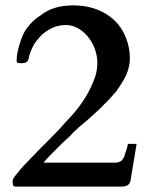

<svg xmlns="http://www.w3.org/2000/svg" viewBox="-20 -694 552 714"><path d="M36 0H433C451.3 0 462.3 -7.6 465 -21L488 -159H456C453 -146 450 -134 446 -125C441.2 -103.4 432.3 -89 407 -89H142C153.8 -103.7 168.4 -118.4 184 -134L212 -162C222 -171 231 -180 240 -188C248 -197 255 -204 262 -210C269 -217 273 -221 276 -223C326.9 -264.8 372.8 -307.9 412 -354C428 -376 440 -396 450 -416C458 -436 463 -456 463 -476C463 -504 458 -530 448 -554C421.4 -625 350.1 -674 253 -674C201.2 -674 160.6 -661.5 130 -636C116 -628 103 -616 90 -602H91C81 -592 73 -580 66 -566C54.7 -537.8 42 -502.2 42 -469C42 -464 43 -462 46 -460C48 -460 51 -459 56 -459H60C75.6 -459 82.4 -463.1 86 -474L88 -484C92 -499 98 -513 106 -528C115 -542 125 -554 137 -566C158.4 -583.9 186 -601 225 -601C240 -601 255 -597 270 -589C308.8 -566.8 342 -518.3 342 -459C342 -436 337 -412 326 -388C303.7 -332.2 266.1 -282.1 224 -240C185.8 -194.9 138.9 -152.2 98 -109C79 -90 62 -72 47 -53L33 -36C29 -30 27 -25 27 -20C27 -15 27 -12 28 -9C28 -2.2 31.4 -2.3 36 0Z"/></svg>

Font: fbb
Style: Bold
Weight: 400
Designer: David J. Perry, Michael Sharpe
Version: Version 1.045